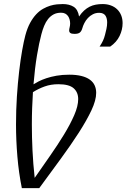

<svg xmlns="http://www.w3.org/2000/svg" viewBox="-20 -747 636 965"><path d="M507.8 -571.8Q511.2 -584.5 514.9 -601.3Q518.6 -618.2 518.6 -634.3Q518.6 -643.6 516.6 -652.3Q514.6 -661.1 510.3 -668Q505.9 -674.8 498 -678.7Q490.2 -682.6 478.5 -682.6Q460.9 -682.6 446.8 -675.3Q432.6 -668 421.9 -656.5Q411.1 -645 404.1 -631.1Q397 -617.2 393.6 -604.5Q389.6 -590.3 381.3 -583.5Q373 -576.7 354.5 -576.7Q339.8 -576.7 333.7 -581.1Q327.6 -585.4 327.6 -593.8Q327.6 -600.6 330.1 -610.1Q332.5 -619.6 332.5 -628.9Q332.5 -639.2 329.8 -648.9Q327.1 -658.7 321.8 -666.3Q316.4 -673.8 307.9 -678.5Q299.3 -683.1 287.1 -683.1Q265.1 -683.1 249.3 -674.6Q233.4 -666 221.7 -651.4Q210 -636.7 201.9 -616.9Q193.8 -597.2 188 -574.7Q176.8 -533.2 166 -469.5Q155.3 -405.8 148.4 -323.2Q158.2 -329.6 174.3 -337.9Q190.4 -346.2 212.9 -353.8Q235.4 -361.3 264.2 -366.5Q293 -371.6 328.1 -371.6Q363.3 -371.6 388.9 -365.2Q414.6 -358.9 431.2 -346.9Q447.8 -335 455.6 -318.1Q463.4 -301.3 463.4 -280.3Q463.4 -243.2 439.5 -192.4Q415.5 -141.6 376 -80.1Q336.4 -18.6 284.7 52Q232.9 122.6 177.2 198.7H89.8Q74.2 121.6 67.4 40Q60.5 -41.5 60.5 -122.1Q60.5 -193.8 64.9 -261.7Q69.3 -329.6 76.2 -388.2Q83 -446.8 91.3 -493.4Q99.6 -540 107.4 -569.3Q117.2 -606 131.3 -631.8Q145.5 -657.7 162.1 -675.3Q178.7 -692.9 196.8 -702.9Q214.8 -712.9 232.4 -718.3Q250 -723.6 266.1 -725.1Q282.2 -726.6 295.4 -726.6Q328.1 -726.6 349.9 -713.1Q371.6 -699.7 377.4 -664.1Q389.6 -682.1 402.8 -694.1Q416 -706.1 430.7 -713.4Q445.3 -720.7 461.4 -723.6Q477.5 -726.6 496.1 -726.6Q518.6 -726.6 537.1 -719.7Q555.7 -712.9 568.8 -700.2Q582 -687.5 589.1 -669.9Q596.2 -652.3 596.2 -630.4Q596.2 -598.1 581.1 -566.4Q565.9 -534.7 533.7 -512.7H480.5Q491.7 -529.8 497.8 -543Q503.9 -556.2 507.8 -571.8ZM273.4 -323.7Q235.8 -323.7 204.6 -312.5Q173.3 -301.3 145.5 -283.7Q143.1 -245.6 141.6 -204.8Q140.1 -164.1 140.1 -120.6Q140.1 -57.6 143.3 9Q146.5 75.7 154.3 147Q191.9 92.8 230.7 37.4Q269.5 -18.1 301.3 -70.1Q333 -122.1 353 -168Q373 -213.9 373 -249Q373 -283.2 350.1 -303.5Q327.1 -323.7 273.4 -323.7Z"/></svg>

Font: Arian Grqi
Style: Italic
Weight: 400
Italic angle: -15°
Designer: Ruben Hakobyan (Tarumian)
Foundry: Ruben Hakobyan (Tarumian)
Version: Version 1.002